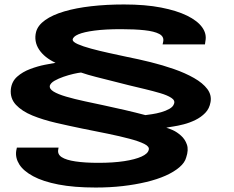

<svg xmlns="http://www.w3.org/2000/svg" viewBox="-20 -700 1045 859"><path d="M408 139Q472 139 528.8 132.5Q585.5 126 634.5 114.2Q683.5 102.5 721 85.8Q758.5 69 782.8 48.2Q807 27.5 813 4.5Q824.5 -29.5 816.2 -53.2Q808 -77 789.8 -93.2Q771.5 -109.5 753 -117.8Q734.5 -126 724 -128.5Q733.5 -131 754.5 -134Q775.5 -137 801.8 -143.8Q828 -150.5 853.8 -163Q879.5 -175.5 898.2 -194.8Q917 -214 922 -243.5Q927.5 -275 907.5 -301.8Q887.5 -328.5 848 -351Q808.5 -373.5 758.2 -391Q708 -408.5 653.5 -422Q599 -435.5 548 -445.5Q509 -454 466.5 -463.2Q424 -472.5 387.2 -482.5Q350.5 -492.5 328 -502.5Q305.5 -512.5 305 -522Q306 -536 330.8 -546.5Q355.5 -557 403.2 -563.2Q451 -569.5 521 -569.5Q582 -569.5 626.2 -564.8Q670.5 -560 692.8 -548Q715 -536 710 -513L707.5 -501.5H897L899 -516Q905.5 -548.5 884.5 -577.8Q863.5 -607 817.2 -629.8Q771 -652.5 700.8 -666.2Q630.5 -680 535 -680Q456 -680 388.2 -672.2Q320.5 -664.5 267.8 -649Q215 -633.5 182.2 -610.2Q149.5 -587 141.5 -557.5Q136 -536.5 139.5 -516.2Q143 -496 155 -478Q167 -460 185.5 -445.2Q204 -430.5 228.5 -419Q212.5 -416.5 180.8 -410.2Q149 -404 115 -391.2Q81 -378.5 56.8 -357Q32.5 -335.5 28.5 -301Q24.5 -260 51.2 -231.2Q78 -202.5 125 -183.2Q172 -164 230.2 -150.5Q288.5 -137 347 -125Q407.5 -113 462.2 -101.8Q517 -90.5 559.5 -79.2Q602 -68 625.8 -56Q649.5 -44 645.5 -30Q642 -12.5 613.2 0.5Q584.5 13.5 535.5 21Q486.5 28.5 420 28.5Q359.5 28.5 317.8 22.2Q276 16 256.2 3.2Q236.5 -9.5 240.5 -31L242 -39.5H55.5L52.5 -25Q48 6.5 66.5 35.8Q85 65 128.5 88.5Q172 112 241.5 125.5Q311 139 408 139ZM630.5 -185Q589 -196 539.8 -207.5Q490.5 -219 444 -228.8Q397.5 -238.5 361 -246.5Q312 -257 275.5 -267.8Q239 -278.5 219.5 -290.5Q200 -302.5 203 -317Q207 -329 224 -338.8Q241 -348.5 264 -356.5Q287 -364.5 309 -369.5Q331 -374.5 342.5 -375.5Q373 -365 409.5 -355.8Q446 -346.5 484 -337Q522 -327.5 557 -318.5Q590.5 -310.5 628 -301.5Q665.5 -292.5 697 -283.2Q728.5 -274 746.5 -262.2Q764.5 -250.5 758.5 -235.5Q754.5 -222.5 738.2 -213.2Q722 -204 701 -198Q680 -192 660.5 -189.2Q641 -186.5 630.5 -185Z"/></svg>

Font: Anybody ExtraExpanded
Style: Bold Italic
Weight: 700
Width: 8
Italic angle: -10°
Version: Version 1.113;gftools[0.9.25]